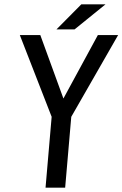

<svg xmlns="http://www.w3.org/2000/svg" viewBox="-20 -861 562 881"><path d="M239 -726 353 -841H464L322 -726ZM307 -325 279 0H189L217 -325L71 -700H165L271 -409L429 -700H522Z"/></svg>

Font: Share
Style: Italic
Weight: 400
Version: Version 1.002